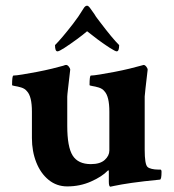

<svg xmlns="http://www.w3.org/2000/svg" viewBox="-20 -666 625 690"><path d="M377 4.9Q371.1 4.9 371.1 -12.7V-48.8Q371.1 -56.6 367.2 -52.7Q346.7 -31.2 307.1 -13.7Q267.6 3.9 221.7 3.9Q183.6 3.9 154.8 -19.5Q126 -43 110.4 -82.5Q94.7 -122.1 94.7 -169.9V-264.6Q94.7 -319.3 77.1 -337.9Q69.3 -347.7 56.2 -351.6Q43 -355.5 33.2 -356.9Q23.4 -358.4 23.4 -360.4Q23.4 -394.5 28.3 -394.5Q37.1 -394.5 61 -398.4Q85 -402.3 113.3 -407.7Q141.6 -413.1 167.5 -419.4Q193.4 -425.8 207 -429.7Q210 -430.7 212.4 -431.6Q214.8 -432.6 217.8 -432.6Q222.7 -432.6 227.5 -426.3Q232.4 -419.9 232.4 -416Q227.5 -373 224.6 -348.6Q221.7 -324.2 221.7 -318.4V-213.9Q221.7 -137.7 241.2 -106.9Q260.7 -76.2 306.6 -76.2Q339.8 -76.2 356.4 -91.3Q373 -106.4 373 -125V-264.6Q373 -319.3 355.5 -337.9Q347.7 -347.7 334.5 -351.6Q321.3 -355.5 311.5 -356.9Q301.8 -358.4 301.8 -360.4Q301.8 -394.5 306.6 -394.5Q315.4 -394.5 339.4 -398.4Q363.3 -402.3 391.6 -407.7Q419.9 -413.1 445.8 -419.4Q471.7 -425.8 485.4 -429.7L496.1 -432.6Q501 -432.6 505.9 -426.3Q510.7 -419.9 510.7 -416Q505.9 -373 502.9 -348.6Q500 -324.2 500 -319.3V-127.9Q500 -76.2 509.8 -66.4Q514.6 -61.5 525.4 -59.1Q536.1 -56.6 546.9 -56.6H556.6Q560.5 -55.7 560.5 -48.8Q560.5 -20.5 554.7 -20.5Q494.1 -14.6 453.6 -8.8Q413.1 -2.9 390.6 2ZM186.5 -481.4Q177.7 -481.4 177.7 -503.9Q201.2 -527.3 242.2 -580.1Q262.7 -606.4 280.3 -635.7Q286.1 -645.5 293 -645.5Q297.9 -645.5 304.7 -635.7L319.3 -615.2Q324.2 -606.4 330.1 -599.1Q335.9 -591.8 340.8 -585Q362.3 -556.6 378.9 -536.6Q395.5 -516.6 408.2 -503.9Q408.2 -481.4 399.4 -481.4Q394.5 -481.4 374.5 -494.1Q354.5 -506.8 331.5 -523.9Q308.6 -541 293 -553.7Q278.3 -541 254.9 -523.9Q231.4 -506.8 211.9 -494.1Q192.4 -481.4 186.5 -481.4Z"/></svg>

Font: Crimson Text Bold
Style: Bold
Weight: 700
Designer: Sebastian Kosch
Foundry: Sebastian Kosch
Version: Version 1.10 July 1, 2025